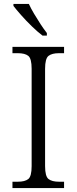

<svg xmlns="http://www.w3.org/2000/svg" viewBox="-20 -951 388 971"><path d="M43 0V-32H70Q106 -32 123 -45.5Q140 -59 140 -111V-603Q140 -655 123 -668.5Q106 -682 70 -682H43V-714H304V-682H278Q243 -682 225.5 -668.5Q208 -655 208 -603V-111Q208 -59 225.5 -45.5Q243 -32 278 -32H304V0ZM195 -771Q171 -789 141.5 -817.5Q112 -846 86.5 -875Q61 -904 48 -921V-931H126Q136 -909 152 -882Q168 -855 185 -829Q202 -803 217 -784V-771Z"/></svg>

Font: Noto Serif Sinhala Light
Style: Regular
Weight: 300
Designer: Jelle Bosma - Monotype Design Team
Foundry: Monotype Imaging Inc.
Version: Version 2.007; ttfautohint (v1.8.4.7-5d5b)